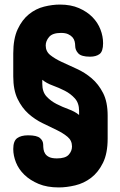

<svg xmlns="http://www.w3.org/2000/svg" viewBox="-20 -751 525 840"><path d="M38 -517Q38 -582 57.5 -623.5Q77 -665 107 -689Q137 -713 173 -722Q209 -731 242 -731Q290 -731 325.5 -715.5Q361 -700 384.5 -676Q408 -652 419.5 -622Q431 -592 431 -562Q431 -526 415.5 -514.5Q400 -503 374 -503Q336 -503 322.5 -517.5Q309 -532 309 -550Q309 -560 306.5 -570Q304 -580 297 -588Q290 -596 278 -601.5Q266 -607 247 -607Q210 -607 195 -589.5Q180 -572 180 -552Q180 -526 200 -510Q220 -494 250 -480Q280 -466 315.5 -450Q351 -434 381 -408.5Q411 -383 431 -344Q451 -305 451 -245V-145Q451 -80 430.5 -38.5Q410 3 378.5 27Q347 51 309 60Q271 69 237 69Q186 69 149 53.5Q112 38 87 14Q62 -10 50 -40Q38 -70 38 -99Q38 -134 55 -146.5Q72 -159 103 -159Q141 -159 155 -147Q169 -135 169 -118Q169 -108 170.5 -97.5Q172 -87 178 -78Q184 -69 196 -63.5Q208 -58 229 -58Q266 -58 280.5 -74Q295 -90 295 -110Q295 -136 276 -152Q257 -168 228.5 -182Q200 -196 166.5 -212Q133 -228 104.5 -253.5Q76 -279 57 -318Q38 -357 38 -417ZM326 -266Q326 -300 307.5 -320.5Q289 -341 263.5 -354Q238 -367 210.5 -377Q183 -387 165 -402V-384Q165 -349 183.5 -329Q202 -309 227.5 -296Q253 -283 280.5 -273Q308 -263 326 -248Z"/></svg>

Font: AkaAcidDosis
Style: ExtraBold
Weight: 800
Designer: Edgar Tolentino, Pablo Impallari, Igino Marini, Aka-Acid
Foundry: Edgar Tolentino, Pablo Impallari, Igino Marini, Aka-Acid
Version: Version 1.007